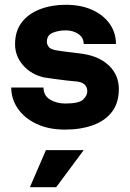

<svg xmlns="http://www.w3.org/2000/svg" viewBox="-20 -531 544 803"><path d="M252 11Q183 11 132.5 -13Q82 -37 54.5 -77Q27 -117 27 -165H162Q162 -131 189.5 -114.5Q217 -98 253 -98Q310 -98 327.5 -114.5Q345 -131 345 -149Q345 -184 303 -190Q289 -191 261.5 -194Q234 -197 206.5 -201Q179 -205 165 -207Q111 -219 77 -257.5Q43 -296 43 -346Q43 -401 71 -437.5Q99 -474 147.5 -492.5Q196 -511 255 -511Q319 -511 366 -489.5Q413 -468 439 -431Q465 -394 465 -347H330Q330 -374 307.5 -389Q285 -404 256 -404Q225 -404 200.5 -394Q176 -384 176 -356Q176 -345 184.5 -334Q193 -323 225 -319Q231 -318 249.5 -315.5Q268 -313 290.5 -310.5Q313 -308 331 -305Q398 -294 437.5 -255Q477 -216 477 -158Q477 -101 448.5 -63.5Q420 -26 369 -7.5Q318 11 252 11ZM172 97H330L215 252H105Z"/></svg>

Font: Haskoy ExtraBold
Style: Regular
Weight: 800
Designer: Ertekin Erdin
Foundry: Ertekin Erdin
Version: Version 2.000; ttfautohint (v1.8.4.7-5d5b)